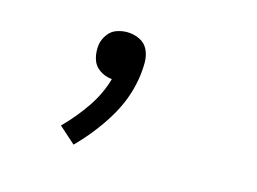

<svg xmlns="http://www.w3.org/2000/svg" viewBox="-57 -218 691 517"><g transform="rotate(15 288.0 40.0)"><path d="M180 205Q226 159 260 104Q294 49 304 -11Q306 -23 307 -35Q308 -47 308 -58Q308 -77 300.5 -93Q293 -109 276.5 -117Q260 -125 241 -125Q227 -125 212.5 -120Q198 -115 188.5 -102Q179 -89 176 -74Q173 -54 178 -35Q183 -16 198.5 -5Q214 6 234 8Q222 51 195 90.5Q168 130 134 164Z"/></g></svg>

Font: Iosevka Sparkle Light Oblique
Style: Regular
Weight: 300
Italic angle: -9°
Designer: Belleve Invis
Foundry: Belleve Invis
Version: Version 4.5.0; ttfautohint (v1.8.3)